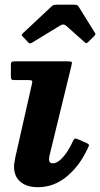

<svg xmlns="http://www.w3.org/2000/svg" viewBox="-20 -782 428 820"><path d="M99 -602.5Q103 -598 106.5 -596.8Q110 -595.5 116.5 -599.5L237 -673Q251 -682 262 -672.5L340.5 -602.5Q346 -598 348.2 -597.5Q350.5 -597 357 -603L382 -627.5Q386.5 -632 387.2 -634.8Q388 -637.5 385.5 -641.5L316 -753.5Q313 -758.5 308.8 -760.2Q304.5 -762 294.5 -762H227Q216 -762 210.5 -760.8Q205 -759.5 199 -753.5L80 -642Q74 -636 73 -633.8Q72 -631.5 77 -626ZM285 -501Q288.5 -514.5 286 -517.2Q283.5 -520 267.5 -520H42Q32.5 -520 29.5 -517Q26.5 -514 26.5 -504V-456Q26.5 -445.5 29.5 -442.8Q32.5 -440 43 -440H100.5Q115 -440 117 -436.8Q119 -433.5 116 -422L46 -112.5Q44.5 -104.5 42.2 -92Q40 -79.5 40 -70Q40 -29 67 -5.8Q94 17.5 142 17.5Q209 17.5 263.8 -27Q318.5 -71.5 353 -145Q358.5 -155.5 359.8 -160.8Q361 -166 350 -171L313.5 -187Q301.5 -192 298.5 -189.8Q295.5 -187.5 290 -176.5Q278 -149.5 263.2 -128.8Q248.5 -108 233.8 -96.2Q219 -84.5 205.5 -84.5Q189.5 -84.5 189.5 -101Q189.5 -105 190.2 -110.5Q191 -116 192 -120Z"/></svg>

Font: Besley
Style: Bold Italic
Weight: 700
Italic angle: -13°
Designer: Owen Earl
Foundry: indestructible type*
Version: Version 2.001